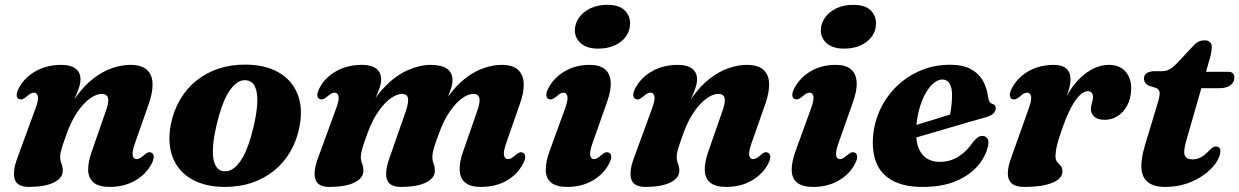

<svg xmlns="http://www.w3.org/2000/svg" viewBox="-20 -740 4996 774"><path d="M56 -341Q47.5 -345 47.2 -356.5Q47 -368 56 -385Q78.5 -427.5 123.5 -453Q168.5 -478.5 227.5 -478.5Q264.5 -478.5 284.5 -463.5Q304.5 -448.5 304.5 -420Q304.5 -403 296.8 -381.8Q289 -360.5 278 -335.8Q267 -311 255.5 -282.8Q244 -254.5 237 -223.5L225 -233.5Q252.5 -303 287 -350.2Q321.5 -397.5 359.2 -425.8Q397 -454 434.5 -466.2Q472 -478.5 504.5 -478.5Q550.5 -478.5 572.2 -458.5Q594 -438.5 595 -403Q596 -367.5 579.5 -320.5L524 -162.5Q511.5 -126.5 515 -112.5Q518.5 -98.5 530 -98.5Q536.5 -98.5 543.2 -102Q550 -105.5 560.5 -114.5Q571 -124 577.8 -125.8Q584.5 -127.5 591 -124Q599.5 -120 599.8 -108.5Q600 -97 591 -79.5Q569 -37.5 524.8 -12Q480.5 13.5 422 13.5Q378.5 13.5 357.5 -4Q336.5 -21.5 335.5 -53.5Q334.5 -85.5 349.5 -128L405 -287.5Q419.5 -326 415.8 -343.8Q412 -361.5 389.5 -361.5Q374 -361.5 355.8 -351.2Q337.5 -341 318.5 -321.5Q299.5 -302 282.5 -273.5Q265.5 -245 251.5 -208.5Q242 -182 235.5 -163Q229 -144 225.8 -130.8Q222.5 -117.5 222.5 -107.5Q222.5 -92 227.8 -80Q233 -68 233 -51.5Q233 -22 196.8 -4.2Q160.5 13.5 96 13.5Q49.5 13.5 39.5 -17Q29.5 -47.5 50 -103L123 -302.5Q136.5 -338.5 132.5 -352.5Q128.5 -366.5 117.5 -366.5Q111 -366.5 104 -363Q97 -359.5 86.5 -350Q76 -341.5 69.2 -339.8Q62.5 -338 56 -341Z M970 -479.5Q1049 -479 1102.5 -448.5Q1156 -418 1179 -362.2Q1202 -306.5 1187.5 -230.5Q1177 -174.5 1150.5 -129Q1124 -83.5 1084.2 -51.5Q1044.5 -19.5 994 -2.8Q943.5 14 884.5 13.5Q806.5 13 753 -17.5Q699.5 -48 677 -104Q654.5 -160 668 -235.5Q679 -292 705.2 -337.2Q731.5 -382.5 771 -414.5Q810.5 -446.5 861 -463.2Q911.5 -480 970 -479.5ZM879 -50Q894 -48 907.8 -53.5Q921.5 -59 934.8 -72.8Q948 -86.5 960 -108.2Q972 -130 982.5 -160Q993 -190 1002 -228Q1016 -287.5 1017.2 -328Q1018.5 -368.5 1008 -390.5Q997.5 -412.5 975.5 -416Q961 -418.5 947.2 -412.8Q933.5 -407 920.5 -393.2Q907.5 -379.5 895.5 -358Q883.5 -336.5 873 -306.2Q862.5 -276 853.5 -238Q839.5 -179 838.2 -138.2Q837 -97.5 847.5 -75.5Q858 -53.5 879 -50Z M1550 -103 1614.5 -287.5Q1628 -326 1624.8 -343.8Q1621.5 -361.5 1600.5 -361.5Q1580 -361.5 1554.8 -343.5Q1529.5 -325.5 1505.8 -291.2Q1482 -257 1463.5 -208.5Q1454 -182 1447.5 -163Q1441 -144 1437.8 -130.8Q1434.5 -117.5 1434.5 -107.5Q1434.5 -92 1439.8 -80Q1445 -68 1445 -51.5Q1445 -22 1408.8 -4.2Q1372.5 13.5 1308 13.5Q1261.5 13.5 1251.5 -17Q1241.5 -47.5 1262 -103L1335 -302.5Q1348.5 -338.5 1344.5 -352.5Q1340.5 -366.5 1329.5 -366.5Q1323 -366.5 1316 -363Q1309 -359.5 1298.5 -350Q1288 -341.5 1281.2 -339.8Q1274.5 -338 1268 -341Q1259.5 -345 1259.2 -356.5Q1259 -368 1268 -385Q1290 -427.5 1335.2 -453Q1380.5 -478.5 1439.5 -478.5Q1476.5 -478.5 1496.5 -463.5Q1516.5 -448.5 1516.5 -420Q1516.5 -403 1508.8 -381.8Q1501 -360.5 1490 -335.8Q1479 -311 1467.5 -282.8Q1456 -254.5 1449 -223.5L1437 -233.5Q1473 -326.5 1521.5 -379.8Q1570 -433 1621 -455.8Q1672 -478.5 1715.5 -478.5Q1760 -478.5 1782.2 -462.8Q1804.5 -447 1804 -416Q1804 -399 1796.8 -378.5Q1789.5 -358 1778.8 -333.8Q1768 -309.5 1757.2 -282Q1746.5 -254.5 1739.5 -223.5L1724 -233.5Q1751.5 -303 1785.8 -350Q1820 -397 1857.5 -425.5Q1895 -454 1932.2 -466.2Q1969.5 -478.5 2002 -478.5Q2047 -478.5 2068.5 -458.5Q2090 -438.5 2091.2 -403Q2092.5 -367.5 2075.5 -320.5L2020.5 -162.5Q2008 -127 2012 -112.8Q2016 -98.5 2027 -98.5Q2034 -98.5 2040.8 -102Q2047.5 -105.5 2057.5 -114.5Q2069 -124 2075.8 -125.8Q2082.5 -127.5 2088.5 -124Q2097 -120 2097.2 -108.5Q2097.5 -97 2088 -79.5Q2067 -37.5 2022.8 -12Q1978.5 13.5 1919 13.5Q1876 13.5 1855.2 -4Q1834.5 -21.5 1833 -53.5Q1831.5 -85.5 1846.5 -128L1902 -287.5Q1916.5 -326 1912.5 -343.8Q1908.5 -361.5 1888 -361.5Q1867.5 -361.5 1842.5 -343.5Q1817.5 -325.5 1793.8 -291.2Q1770 -257 1752 -208.5Q1742 -182 1735.5 -163Q1729 -144 1726 -130.8Q1723 -117.5 1723 -107.5Q1723 -92 1728 -80Q1733 -68 1733 -51.5Q1733 -22 1697 -4.2Q1661 13.5 1596.5 13.5Q1565 13.5 1550.5 -0.2Q1536 -14 1536.5 -40Q1537 -66 1550 -103Z M2368.5 -162.5Q2356 -126.5 2359.5 -112.5Q2363 -98.5 2374 -98.5Q2380.5 -98.5 2387.2 -102.2Q2394 -106 2404.5 -115Q2415 -124 2421.8 -125.8Q2428.5 -127.5 2435.5 -124Q2443.5 -120 2444 -108.5Q2444.5 -97 2435 -79.5Q2413.5 -38 2369.2 -12.2Q2325 13.5 2266 13.5Q2222.5 13.5 2201.5 -4.2Q2180.5 -22 2180 -54Q2179.5 -86 2195 -129.5L2258 -302.5Q2271 -338.5 2267.2 -352.5Q2263.5 -366.5 2252.5 -366.5Q2246 -366.5 2239 -363Q2232 -359.5 2222 -350Q2211 -341.5 2204.2 -339.8Q2197.5 -338 2191 -341Q2183 -345 2182.5 -356.5Q2182 -368 2191 -385Q2213 -427 2256.8 -452.8Q2300.5 -478.5 2357.5 -478.5Q2397 -478.5 2418 -461.5Q2439 -444.5 2441.8 -411.2Q2444.5 -378 2427.5 -330ZM2391 -544Q2345 -544 2320.8 -566Q2296.5 -588 2297.5 -619.5Q2298 -646 2314.2 -669Q2330.5 -692 2359.5 -706.2Q2388.5 -720.5 2428 -720.5Q2476.5 -720.5 2498.8 -697.8Q2521 -675 2520 -644Q2519.5 -615.5 2503 -592.8Q2486.5 -570 2458 -557Q2429.5 -544 2391 -544Z M2541.5 -341Q2533 -345 2532.8 -356.5Q2532.5 -368 2541.5 -385Q2564 -427.5 2609 -453Q2654 -478.5 2713 -478.5Q2750 -478.5 2770 -463.5Q2790 -448.5 2790 -420Q2790 -403 2782.2 -381.8Q2774.5 -360.5 2763.5 -335.8Q2752.5 -311 2741 -282.8Q2729.5 -254.5 2722.5 -223.5L2710.5 -233.5Q2738 -303 2772.5 -350.2Q2807 -397.5 2844.8 -425.8Q2882.5 -454 2920 -466.2Q2957.5 -478.5 2990 -478.5Q3036 -478.5 3057.8 -458.5Q3079.5 -438.5 3080.5 -403Q3081.5 -367.5 3065 -320.5L3009.5 -162.5Q2997 -126.5 3000.5 -112.5Q3004 -98.5 3015.5 -98.5Q3022 -98.5 3028.8 -102Q3035.5 -105.5 3046 -114.5Q3056.5 -124 3063.2 -125.8Q3070 -127.5 3076.5 -124Q3085 -120 3085.2 -108.5Q3085.5 -97 3076.5 -79.5Q3054.5 -37.5 3010.2 -12Q2966 13.5 2907.5 13.5Q2864 13.5 2843 -4Q2822 -21.5 2821 -53.5Q2820 -85.5 2835 -128L2890.5 -287.5Q2905 -326 2901.2 -343.8Q2897.5 -361.5 2875 -361.5Q2859.5 -361.5 2841.2 -351.2Q2823 -341 2804 -321.5Q2785 -302 2768 -273.5Q2751 -245 2737 -208.5Q2727.5 -182 2721 -163Q2714.5 -144 2711.2 -130.8Q2708 -117.5 2708 -107.5Q2708 -92 2713.2 -80Q2718.5 -68 2718.5 -51.5Q2718.5 -22 2682.2 -4.2Q2646 13.5 2581.5 13.5Q2535 13.5 2525 -17Q2515 -47.5 2535.5 -103L2608.5 -302.5Q2622 -338.5 2618 -352.5Q2614 -366.5 2603 -366.5Q2596.5 -366.5 2589.5 -363Q2582.5 -359.5 2572 -350Q2561.5 -341.5 2554.8 -339.8Q2548 -338 2541.5 -341Z M3360 -162.5Q3347.5 -126.5 3351 -112.5Q3354.5 -98.5 3365.5 -98.5Q3372 -98.5 3378.8 -102.2Q3385.5 -106 3396 -115Q3406.5 -124 3413.2 -125.8Q3420 -127.5 3427 -124Q3435 -120 3435.5 -108.5Q3436 -97 3426.5 -79.5Q3405 -38 3360.8 -12.2Q3316.5 13.5 3257.5 13.5Q3214 13.5 3193 -4.2Q3172 -22 3171.5 -54Q3171 -86 3186.5 -129.5L3249.5 -302.5Q3262.5 -338.5 3258.8 -352.5Q3255 -366.5 3244 -366.5Q3237.5 -366.5 3230.5 -363Q3223.5 -359.5 3213.5 -350Q3202.5 -341.5 3195.8 -339.8Q3189 -338 3182.5 -341Q3174.5 -345 3174 -356.5Q3173.5 -368 3182.5 -385Q3204.5 -427 3248.2 -452.8Q3292 -478.5 3349 -478.5Q3388.5 -478.5 3409.5 -461.5Q3430.5 -444.5 3433.2 -411.2Q3436 -378 3419 -330ZM3382.5 -544Q3336.5 -544 3312.2 -566Q3288 -588 3289 -619.5Q3289.5 -646 3305.8 -669Q3322 -692 3351 -706.2Q3380 -720.5 3419.5 -720.5Q3468 -720.5 3490.2 -697.8Q3512.5 -675 3511.5 -644Q3511 -615.5 3494.5 -592.8Q3478 -570 3449.5 -557Q3421 -544 3382.5 -544Z M3585 -209Q3585 -209 3602.2 -214.5Q3619.5 -220 3647.2 -228.2Q3675 -236.5 3707.2 -246.5Q3739.5 -256.5 3770 -265.8Q3800.5 -275 3823 -282.5L3806 -262.5Q3811 -280 3814.2 -303.8Q3817.5 -327.5 3818 -357.5Q3818 -386 3808 -402.8Q3798 -419.5 3779.5 -419.5Q3762.5 -419.5 3745.5 -406.2Q3728.5 -393 3713.8 -368.2Q3699 -343.5 3688.5 -309.2Q3678 -275 3674 -233Q3668 -161 3693 -124.2Q3718 -87.5 3769.5 -87.5Q3797 -87.5 3821 -97.2Q3845 -107 3865.2 -124.5Q3885.5 -142 3901 -165.5Q3914 -181 3922.5 -186.8Q3931 -192.5 3941.5 -192Q3953.5 -191.5 3960.8 -181Q3968 -170.5 3962 -147Q3952 -105.5 3919.2 -68.8Q3886.5 -32 3831.8 -9.2Q3777 13.5 3699 13.5Q3625 13.5 3578.8 -11.5Q3532.5 -36.5 3513.5 -82Q3494.5 -127.5 3499.5 -190.5Q3505 -251 3530.5 -303.2Q3556 -355.5 3597.8 -395Q3639.5 -434.5 3693.8 -456.8Q3748 -479 3811 -479Q3861 -479 3893 -461.8Q3925 -444.5 3941.8 -415.5Q3958.5 -386.5 3963 -349.5Q3964.5 -339.5 3968.2 -331.8Q3972 -324 3979 -322Q3986 -320 3990 -315.8Q3994 -311.5 3994 -303.5Q3994 -292.5 3985.5 -283.2Q3977 -274 3953.5 -267Q3931 -261 3895.8 -250.8Q3860.5 -240.5 3819.5 -228.5Q3778.5 -216.5 3738 -204.5Q3697.5 -192.5 3663.8 -183Q3630 -173.5 3609.8 -167.5Q3589.5 -161.5 3589.5 -161.5Z M4059.5 -341Q4051.5 -345 4051 -356.5Q4050.5 -368 4059.5 -385Q4074.5 -413.5 4099.5 -434.5Q4124.5 -455.5 4157.2 -467Q4190 -478.5 4227.5 -478.5Q4261.5 -478.5 4278.5 -463.5Q4295.5 -448.5 4295.5 -420Q4295.5 -400.5 4288 -376.2Q4280.5 -352 4270.2 -326Q4260 -300 4251.5 -274.8Q4243 -249.5 4241.5 -228.5L4232 -231Q4250 -297.5 4275.5 -344.8Q4301 -392 4330.5 -421.5Q4360 -451 4390.5 -464.8Q4421 -478.5 4449 -478.5Q4494 -478.5 4517.8 -451Q4541.5 -423.5 4540 -379Q4538.5 -340.5 4523.2 -313.2Q4508 -286 4484.5 -271.5Q4461 -257 4434 -257Q4404 -257 4390.8 -270.2Q4377.5 -283.5 4377.5 -300Q4377.5 -313 4381.8 -325Q4386 -337 4386 -349.5Q4386 -360.5 4380.5 -366.5Q4375 -372.5 4365.5 -372.5Q4350.5 -372.5 4333 -356.2Q4315.5 -340 4296.5 -303.8Q4277.5 -267.5 4257 -207Q4245 -172 4240 -150.2Q4235 -128.5 4235 -111Q4235 -94.5 4242 -86.8Q4249 -79 4256 -71.5Q4263 -64 4263 -48Q4263 -30.5 4245.8 -16.5Q4228.5 -2.5 4194.5 5.5Q4160.5 13.5 4109 13.5Q4075 13.5 4059 -0.2Q4043 -14 4042.8 -40.2Q4042.5 -66.5 4056 -103L4127 -302.5Q4140 -338.5 4136.2 -352.5Q4132.5 -366.5 4121 -366.5Q4114.5 -366.5 4107.5 -363Q4100.5 -359.5 4090.5 -350Q4079.5 -341.5 4072.8 -339.8Q4066 -338 4059.5 -341Z M4639.5 -385.5 4613 -394Q4602 -398.5 4596.8 -406.2Q4591.5 -414 4591.5 -423.5Q4591.5 -437.5 4603 -445.2Q4614.5 -453 4634 -453H4663Q4680.5 -453 4694.2 -460.5Q4708 -468 4722 -482L4793 -558Q4803.5 -569 4813.8 -573.2Q4824 -577.5 4836 -577.5Q4851 -577.5 4858 -570Q4865 -562.5 4865 -550.5Q4865 -543 4863 -530Q4861 -517 4856 -500.5L4761 -168.5Q4749.5 -128.5 4756.5 -113Q4763.5 -97.5 4788.5 -97.5Q4805.5 -97.5 4821.2 -106Q4837 -114.5 4855 -133.5Q4863.5 -142.5 4869.5 -146Q4875.5 -149.5 4882 -149.5Q4890.5 -149.5 4895.8 -143.5Q4901 -137.5 4899.5 -126.5Q4896.5 -103.5 4878.8 -79.2Q4861 -55 4831.2 -33.8Q4801.5 -12.5 4762.5 0.5Q4723.5 13.5 4677.5 13.5Q4632.5 13.5 4608.5 -4.8Q4584.5 -23 4581.5 -60.2Q4578.5 -97.5 4595.5 -154L4647.5 -326.5Q4656.5 -356.5 4654.5 -368.8Q4652.5 -381 4639.5 -385.5ZM4788.5 -384.5 4809.5 -450.5H4932Q4956 -450.5 4956 -428Q4956 -408 4939.8 -396.2Q4923.5 -384.5 4896 -384.5Z"/></svg>

Font: Fraunces
Style: Bold Italic
Weight: 700
Italic angle: -16°
Version: Version 1.000;[b76b70a41]